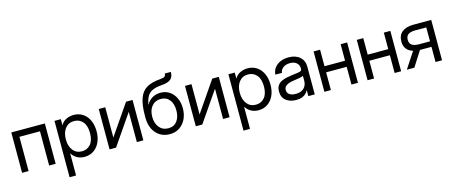

<svg xmlns="http://www.w3.org/2000/svg" viewBox="-52 -1447 5590 2369"><g transform="rotate(-15 2743.5 -262.0)"><path d="M490.2 -515.6V0H407.2V-437.5H144.5V0H61.5V-515.6Z M613.3 204.1V-515.6H694.3V-439.5H695.3Q720.2 -482.9 764.2 -504.2Q808.1 -525.4 858.4 -525.4Q925.8 -525.4 976.1 -491.7Q1026.4 -458 1054.2 -397.7Q1082 -337.4 1082 -257.8Q1082 -178.7 1054.2 -118.4Q1026.4 -58.1 976.1 -24.2Q925.8 9.8 858.4 9.8Q808.1 9.8 766.6 -12Q725.1 -33.7 697.3 -78.1H696.3V204.1ZM845.7 -64.9Q912.6 -64.9 955.3 -114Q998 -163.1 998 -257.8Q998 -352.5 955.3 -401.9Q912.6 -451.2 845.7 -451.2Q773.9 -451.2 731.7 -398.2Q689.5 -345.2 689.5 -257.8Q689.5 -170.4 731.7 -117.7Q773.9 -64.9 845.7 -64.9Z M1610.4 0H1527.3V-384.3H1525.9L1261.7 0H1178.7V-515.6H1261.7V-130.9H1263.2L1527.3 -515.6H1610.4Z M1947.8 11.7Q1877.4 11.7 1823.2 -21.7Q1769 -55.2 1738 -117.2Q1707 -179.2 1707 -264.6V-283.2Q1707 -423.8 1736.6 -507.1Q1766.1 -590.3 1832 -629.2Q1897.9 -668 2005.9 -675.3Q2049.3 -678.7 2064 -689.7Q2078.6 -700.7 2078.6 -727.5H2156.7Q2156.7 -666.5 2122.8 -636.2Q2088.9 -606 2005.9 -599.6Q1932.6 -594.2 1887.9 -574.2Q1843.3 -554.2 1819.3 -513.7Q1795.4 -473.1 1784.2 -405.3H1784.7Q1809.6 -454.6 1856.4 -483.6Q1903.3 -512.7 1964.4 -512.7Q2030.8 -512.7 2079.8 -479.2Q2128.9 -445.8 2156.2 -387.9Q2183.6 -330.1 2183.6 -255.9Q2183.6 -178.7 2153.8 -118.2Q2124 -57.6 2071 -22.9Q2018.1 11.7 1947.8 11.7ZM1948.7 -63.5Q2020.5 -63.5 2060.1 -115.2Q2099.6 -167 2099.6 -251.5Q2099.6 -335.9 2060.1 -386.7Q2020.5 -437.5 1949.2 -437.5Q1877 -437.5 1834 -386.5Q1791 -335.4 1791 -251Q1791 -167 1833.7 -115.2Q1876.5 -63.5 1948.7 -63.5Z M2711.9 0H2628.9V-384.3H2627.4L2363.3 0H2280.3V-515.6H2363.3V-130.9H2364.7L2628.9 -515.6H2711.9Z M2835 204.1V-515.6H2916V-439.5H2917Q2941.9 -482.9 2985.8 -504.2Q3029.8 -525.4 3080.1 -525.4Q3147.5 -525.4 3197.8 -491.7Q3248 -458 3275.9 -397.7Q3303.7 -337.4 3303.7 -257.8Q3303.7 -178.7 3275.9 -118.4Q3248 -58.1 3197.8 -24.2Q3147.5 9.8 3080.1 9.8Q3029.8 9.8 2988.3 -12Q2946.8 -33.7 2918.9 -78.1H2918V204.1ZM3067.4 -64.9Q3134.3 -64.9 3177 -114Q3219.7 -163.1 3219.7 -257.8Q3219.7 -352.5 3177 -401.9Q3134.3 -451.2 3067.4 -451.2Q2995.6 -451.2 2953.4 -398.2Q2911.1 -345.2 2911.1 -257.8Q2911.1 -170.4 2953.4 -117.7Q2995.6 -64.9 3067.4 -64.9Z M3562.5 7.8Q3485.8 7.8 3434.3 -31.7Q3382.8 -71.3 3382.8 -148.4Q3382.8 -192.9 3400.1 -220.7Q3417.5 -248.5 3446.5 -264.4Q3475.6 -280.3 3512.5 -288.6Q3549.3 -296.9 3587.9 -301.8Q3637.2 -308.6 3665.5 -312Q3693.8 -315.4 3705.8 -323.2Q3717.8 -331.1 3717.8 -350.6V-355.5Q3717.8 -397.5 3687.7 -424.8Q3657.7 -452.1 3603.5 -452.1Q3549.8 -452.1 3515.4 -426Q3481 -399.9 3478 -361.3H3393.6Q3396 -408.7 3422.9 -445.6Q3449.7 -482.4 3496.1 -503.9Q3542.5 -525.4 3603.5 -525.4Q3693.8 -525.4 3746.8 -478.8Q3799.8 -432.1 3799.8 -355.5V0H3717.8V-73.2H3715.8Q3706.5 -54.7 3688.5 -35.9Q3670.4 -17.1 3639.9 -4.6Q3609.4 7.8 3562.5 7.8ZM3574.2 -66.4Q3625 -66.4 3656.7 -84.7Q3688.5 -103 3703.1 -132.3Q3717.8 -161.6 3717.8 -195.3V-259.8Q3708.5 -251 3668.5 -243.9Q3628.4 -236.8 3584 -230.5Q3554.2 -226.6 3527.6 -217Q3501 -207.5 3484.4 -190.2Q3467.8 -172.9 3467.8 -143.6Q3467.8 -107.4 3496.3 -86.9Q3524.9 -66.4 3574.2 -66.4Z M4005.9 -515.6V-304.7H4268.6V-515.6H4351.6V0H4268.6V-226.6H4005.9V0H3922.9V-515.6Z M4557.6 -515.6V-304.7H4820.3V-515.6H4903.3V0H4820.3V-226.6H4557.6V0H4474.6V-515.6Z M5425.8 0H5342.8V-193.8H5201.2Q5198.7 -193.8 5195.8 -193.8L5071.8 0H4976.1L5110.8 -205.6Q5000.5 -239.3 5000.5 -353Q5000.5 -431.6 5051.8 -473.6Q5103 -515.6 5197.8 -515.6H5425.8ZM5342.8 -264.2V-442.4H5204.6Q5141.1 -442.4 5111.6 -420.9Q5082 -399.4 5082 -353Q5082 -306.6 5112.3 -285.4Q5142.6 -264.2 5208 -264.2Z"/></g></svg>

Font: Inter Display
Style: Regular
Weight: 400
Designer: Rasmus Andersson
Foundry: rsms
Version: Version 4.001;git-9221beed3